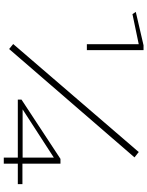

<svg xmlns="http://www.w3.org/2000/svg" viewBox="101 -828 797 1040"><g transform="rotate(90 500.0 -308.5)"><path d="M220 -380V-661L57 -627L45 -645L226 -687H252V-380ZM246 41 219 19 804 -661 833 -638ZM834 70V-6H520V-26L841 -237H867V-31H978V-6H867V70ZM573 -32H834V-201Z"/></g></svg>

Font: Inconsolata UltraExpanded ExtraLight
Style: Regular
Weight: 200
Width: 9
Monospace: yes
Designer: Raph Levien, Cyreal, Brenton Simpson
Foundry: Raph Levien, Cyreal, Google
Version: Version 3.001; ttfautohint (v1.8.2.53-6de2)